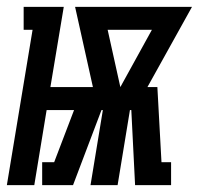

<svg xmlns="http://www.w3.org/2000/svg" viewBox="-47 -540 580 560"><path d="M-27 0 48 -453H22V-520H139L100 -286H224L172 -520H513L383 -286H412L424 -67H452V0H347L336 -219H332L296 0H217L253 -219H249L166 0H76V-67H111L169 -219H89L53 0ZM304 -286 396 -453H267Z"/></svg>

Font: Iosevka Curly Slab Extrabold
Style: Italic
Weight: 800
Italic angle: -9°
Monospace: yes
Designer: Belleve Invis
Foundry: Belleve Invis
Version: Version 22.1.2; ttfautohint (v1.8.4)